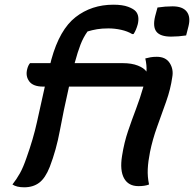

<svg xmlns="http://www.w3.org/2000/svg" viewBox="-20 -786 827 818"><path d="M192 -75Q173 -27 147 -7.5Q121 12 83 12Q51 12 33 0Q51 -23 65 -48Q79 -73 93 -114Q122 -195 137.5 -266Q153 -337 171 -417H164Q121 -417 104.5 -439.5Q88 -462 96 -492Q100 -508 108 -517H195Q197 -525 199 -533Q234 -660 302 -713Q370 -766 463 -766Q502 -766 526 -757Q550 -748 559 -737Q575 -718 567 -683Q560 -657 549 -641H543Q523 -653 496 -659Q469 -665 442 -665Q414 -665 393.5 -661.5Q373 -658 353 -652Q335 -627 323 -596Q311 -565 298 -517H503Q541 -517 567.5 -506.5Q594 -496 604 -481Q606 -507 599 -537Q611 -540 621.5 -542Q632 -544 648 -544Q686 -544 703 -517.5Q720 -491 714 -458Q707 -407 688 -353.5Q669 -300 649.5 -246Q630 -192 619 -138Q611 -98 609.5 -65.5Q608 -33 615 0Q598 7 570 7Q527 7 508.5 -26.5Q490 -60 500 -122Q509 -179 525.5 -227.5Q542 -276 559.5 -322Q577 -368 591 -417H274Q250 -311 235 -229.5Q220 -148 192 -75ZM651 -754Q684 -759 715 -759Q758 -759 775.5 -736.5Q793 -714 783 -674L773 -635Q740 -630 709 -630Q663 -630 646.5 -651Q630 -672 641 -717Z"/></svg>

Font: Recursive Sn Csl St Med
Style: Italic
Weight: 500
Italic angle: -15°
Version: Version 1.079;hotconv 1.0.112;makeotfexe 2.5.65598; ttfautoh